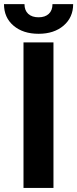

<svg xmlns="http://www.w3.org/2000/svg" viewBox="-42 -918 378 938"><path d="M219.2 0H72.8V-710.9H219.2ZM315.4 -897.9Q315.4 -833 268.8 -793Q222.2 -752.9 146.5 -752.9Q70.8 -752.9 24.2 -792.5Q-22.5 -832 -22.5 -897.9H77.6Q77.6 -867.2 95.9 -850.3Q114.3 -833.5 146.5 -833.5Q178.2 -833.5 196.3 -850.3Q214.4 -867.2 214.4 -897.9Z"/></svg>

Font: Robotiche
Style: Bold
Weight: 700
Designer: Google
Version: Version 2.001150; 2014